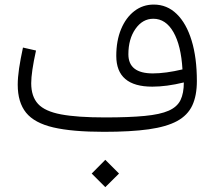

<svg xmlns="http://www.w3.org/2000/svg" viewBox="-20 -563 921 820"><path d="M371.6 178.2 429.7 119.6 488.3 178.2 429.7 236.3ZM765.1 -210.9Q691.4 -192.9 630.4 -192.9Q476.6 -192.9 476.6 -324.2Q476.6 -389.2 497.1 -438.5Q517.6 -487.8 553.7 -515.6Q589.8 -543.5 636.7 -543.5Q693.4 -543.5 734.6 -503.4Q775.9 -463.4 798.3 -390.1Q820.8 -316.9 820.8 -216.8Q820.8 -154.8 801.3 -112.8Q781.7 -70.8 736.6 -46.1Q691.4 -21.5 614.7 -10.7Q538.1 0 423.8 0Q288.6 0 207.8 -18.8Q127 -37.6 91.3 -81.8Q55.7 -126 55.7 -201.2Q55.7 -231.4 61.5 -271Q67.4 -310.5 78.1 -359.9L133.8 -347.2Q113.3 -254.4 113.3 -207.5Q113.3 -150.9 142.6 -119.1Q171.9 -87.4 240.7 -74.5Q309.6 -61.5 428.2 -61.5Q531.7 -61.5 597.9 -67.9Q664.1 -74.2 700.4 -90.3Q736.8 -106.4 751 -135.7Q765.1 -165 765.1 -210.9ZM759.3 -266.6Q753.4 -368.7 720.7 -425.8Q688 -482.9 634.8 -482.9Q588.9 -482.9 558.6 -439.7Q528.3 -396.5 528.3 -331.1Q528.3 -249.5 632.8 -249.5Q687 -249.5 759.3 -266.6Z"/></svg>

Font: Estedad-FD Light
Style: Regular
Weight: 300
Designer: Amin Abedi
Version: Version 7.3